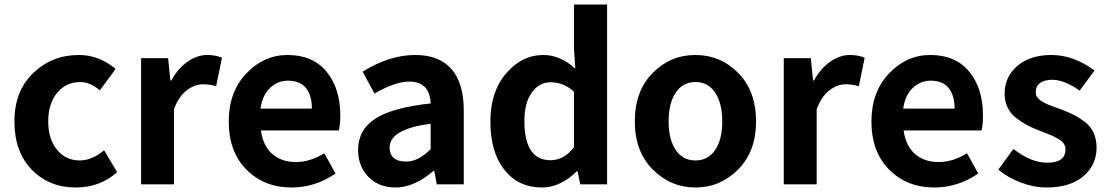

<svg xmlns="http://www.w3.org/2000/svg" viewBox="-20 -818 4919 852"><path d="M317 14Q198 14 121 -65Q44 -144 44 -279Q44 -414 127.5 -494Q211 -574 330 -574Q420 -574 493 -512L423 -417Q380 -454 337 -454Q273 -454 233.5 -406Q194 -358 194 -279Q194 -201 233 -153.5Q272 -106 333 -106Q388 -106 442 -151L500 -54Q423 14 317 14Z M606 0V-560H726L736 -461H740Q770 -515 812.5 -544.5Q855 -574 899 -574Q936 -574 965 -562L939 -435Q911 -444 881 -444Q844 -444 809 -417.5Q774 -391 752 -334V0Z M1273 14Q1153 14 1074 -65Q995 -144 995 -279Q995 -410 1073 -492Q1151 -574 1256 -574Q1368 -574 1429 -500Q1490 -426 1490 -306Q1490 -262 1483 -239H1138Q1147 -171 1188 -135Q1229 -99 1293 -99Q1357 -99 1419 -138L1469 -48Q1379 14 1273 14ZM1136 -336H1364Q1364 -395 1337.5 -427.5Q1311 -460 1258 -460Q1212 -460 1178 -427.5Q1144 -395 1136 -336Z M1735 14Q1661 14 1615 -33Q1569 -80 1569 -152Q1569 -242 1645.5 -291.5Q1722 -341 1891 -359Q1887 -456 1796 -456Q1734 -456 1642 -403L1589 -500Q1708 -574 1823 -574Q1929 -574 1983.5 -511.5Q2038 -449 2038 -327V0H1918L1907 -60H1904Q1818 14 1735 14ZM1783 -101Q1836 -101 1891 -156V-269Q1709 -245 1709 -164Q1709 -101 1783 -101Z M2385 14Q2280 14 2218 -64.5Q2156 -143 2156 -279Q2156 -411 2226 -492.5Q2296 -574 2391 -574Q2467 -574 2533 -513L2527 -601V-798H2674V0H2555L2543 -58H2540Q2466 14 2385 14ZM2423 -107Q2483 -107 2527 -165V-411Q2481 -453 2423 -453Q2373 -453 2340 -407.5Q2307 -362 2307 -281Q2307 -107 2423 -107Z M2797 -279Q2797 -414 2876 -494Q2955 -574 3066 -574Q3177 -574 3256 -494Q3335 -414 3335 -279Q3335 -146 3255.5 -66Q3176 14 3066 14Q2956 14 2876.5 -66Q2797 -146 2797 -279ZM3185 -279Q3185 -360 3153.5 -407Q3122 -454 3066 -454Q3010 -454 2978.5 -407Q2947 -360 2947 -279Q2947 -199 2978.5 -152.5Q3010 -106 3066 -106Q3122 -106 3153.5 -152.5Q3185 -199 3185 -279Z M3458 0V-560H3578L3588 -461H3592Q3622 -515 3664.5 -544.5Q3707 -574 3751 -574Q3788 -574 3817 -562L3791 -435Q3763 -444 3733 -444Q3696 -444 3661 -417.5Q3626 -391 3604 -334V0Z M4125 14Q4005 14 3926 -65Q3847 -144 3847 -279Q3847 -410 3925 -492Q4003 -574 4108 -574Q4220 -574 4281 -500Q4342 -426 4342 -306Q4342 -262 4335 -239H3990Q3999 -171 4040 -135Q4081 -99 4145 -99Q4209 -99 4271 -138L4321 -48Q4231 14 4125 14ZM3988 -336H4216Q4216 -395 4189.5 -427.5Q4163 -460 4110 -460Q4064 -460 4030 -427.5Q3996 -395 3988 -336Z M4623 14Q4568 14 4510 -8Q4452 -30 4410 -65L4477 -157Q4555 -96 4627 -96Q4708 -96 4708 -155Q4708 -169 4700.5 -180.5Q4693 -192 4675.5 -202Q4658 -212 4644 -218Q4630 -224 4604 -234Q4595 -237 4591 -239Q4560 -251 4536.5 -263.5Q4513 -276 4488.5 -295Q4464 -314 4451 -341.5Q4438 -369 4438 -402Q4438 -478 4495 -526Q4552 -574 4646 -574Q4744 -574 4837 -505L4771 -416Q4702 -464 4650 -464Q4614 -464 4595 -449.5Q4576 -435 4576 -410Q4576 -403 4577.5 -397Q4579 -391 4583.5 -386Q4588 -381 4592 -376.5Q4596 -372 4604 -367.5Q4612 -363 4618 -360Q4624 -357 4634.5 -352.5Q4645 -348 4651.5 -346Q4658 -344 4671 -339Q4684 -334 4690 -332Q4724 -319 4746.5 -307.5Q4769 -296 4794.5 -276.5Q4820 -257 4833 -228.5Q4846 -200 4846 -163Q4846 -86 4787.5 -36Q4729 14 4623 14Z"/></svg>

Font: Noto Sans Korean Bold
Style: Bold
Weight: 700
Designer: Ryoko NISHIZUKA  (kana & ideographs); Paul D. Hunt (Latin, Greek & Cyrillic); Wenlong ZHANG  (bopomofo); Sandoll Communi
Foundry: Adobe Systems Incorporated
Version: Version 1.000;PS 1;hotconv 1.0.78;makeotf.lib2.5.61930